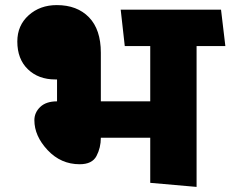

<svg xmlns="http://www.w3.org/2000/svg" viewBox="-20 -718 905 754"><path d="M570 0V-177H376Q376 -138 359 -105.5Q342 -73 293 -73Q219 -73 167 -128.5Q115 -184 115 -246Q115 -276 138 -298Q161 -320 204 -320V-406H197Q131 -406 89.5 -446Q48 -486 48 -555Q48 -618 92.5 -658Q137 -698 203 -698Q283 -698 329.5 -650Q376 -602 376 -511V-320H570V-537H470L454 -680H848L865 -537H752V16Z"/></svg>

Font: Palanquin Dark
Style: Bold
Weight: 700
Designer: Pria Ravichandran
Version: Version 1.000